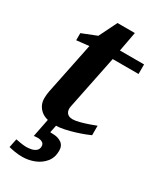

<svg xmlns="http://www.w3.org/2000/svg" viewBox="-205 -657 803 959"><g transform="rotate(30 196.5 -177.5)"><path d="M393.1 -418H244.1L181.2 -108.9Q176.3 -85.9 186.5 -71.5Q196.8 -57.1 220.2 -57.1Q235.8 -57.1 259 -63.2Q282.2 -69.3 305.7 -77.4Q329.1 -85.4 345.2 -91.8V-37.1Q336.9 -33.2 316.2 -25.1Q295.4 -17.1 268.1 -8.5Q240.7 0 212.2 6.1Q183.6 12.2 160.2 12.2Q102.5 12.2 74.2 -13.4Q45.9 -39.1 45.9 -78.1Q45.9 -87.9 46.9 -97.7Q47.9 -107.4 49.8 -118.2L110.8 -416L39.1 -408.2V-449.2L124 -482.9L174.8 -585.9H274.9L253.9 -473.1H393.1ZM241.7 112.8Q241.7 151.9 220.2 178.2Q198.7 204.6 165.3 217.8Q131.8 231 96.7 231Q74.2 231 52.2 227.3Q30.3 223.6 17.6 220.2L27.8 169.9Q40 172.4 58.1 175.3Q76.2 178.2 89.8 178.2Q103 178.2 118.2 175Q133.3 171.9 144 162.8Q154.8 153.8 154.8 137.2Q154.8 123 143.8 116.5Q132.8 109.9 117.7 109.9Q108.4 109.9 94.7 111.8L121.6 -24.4H172.9L156.7 54.2Q159.7 55.2 170.9 55.2Q201.2 55.2 221.4 69.1Q241.7 83 241.7 112.8Z"/></g></svg>

Font: Charis
Style: Bold Italic
Weight: 700
Italic angle: -11°
Designer: Walt Agee, Miriam Martin, Annie Olsen, Victor Gaultney, Lorna Priest, Alan Ward, Bob Hallissy, Martin Hosken, Sharon Cor
Foundry: SIL Global
Version: Version 7.000